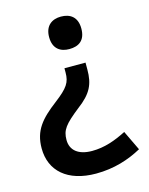

<svg xmlns="http://www.w3.org/2000/svg" viewBox="-112 -624 685 880"><g transform="rotate(-15 230.5 -183.5)"><path d="M340 -475C340 -530 307 -552 263 -552C222 -552 187 -530 187 -475C187 -418 222 -398 263 -398C307 -398 340 -418 340 -475ZM318 -286V-319H218V-299C218 -252 203 -229 139 -180C63 -122 22 -76 22 9C22 116 99 185 234 185C320 185 392 161 452 128L407 34C354 61 302 80 243 80C179 80 142 51 142 1C142 -46 160 -69 232 -126C299 -176 318 -217 318 -286Z"/></g></svg>

Font: Noto Sans Lao SemiBold
Style: Regular
Weight: 600
Designer: Monotype Design Team
Foundry: Monotype Imaging Inc.
Version: Version 2.003